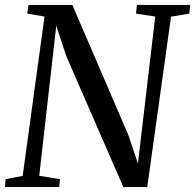

<svg xmlns="http://www.w3.org/2000/svg" viewBox="-24 -763 796 783"><path d="M-4 0 -1 -32.5 68.5 -45.5 157.5 -695.5 87 -707.5 92.5 -743H271L499.5 -212L538.5 -96L609 -695.5L530.5 -707.5L534.5 -743H751.5L748 -707.5L673.5 -695L576.5 0H479L246 -535L205.5 -658L136 -46L220.5 -32.5L217.5 0Z"/></svg>

Font: Merriweather 60pt
Style: Italic
Weight: 400
Italic angle: -7.8°
Version: Version 2.101